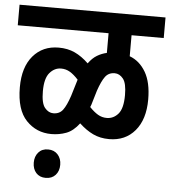

<svg xmlns="http://www.w3.org/2000/svg" viewBox="-54 -671 775 874"><g transform="rotate(5 333.5 -234.5)"><path d="M0 -528V-622H667V-528H520V-432Q566 -415 593.5 -368Q621 -321 621 -243Q621 -152 577 -100Q533 -48 459 -48Q418 -48 385.5 -63.5Q353 -79 322 -108Q295 -72 263 -60Q231 -48 195 -48Q127 -48 80.5 -96.5Q34 -145 34 -248Q34 -340 78 -391.5Q122 -443 195 -443Q236 -443 268.5 -428Q301 -413 332 -383Q350 -408 371 -420.5Q392 -433 415 -438V-528ZM365 -196Q363 -191 361 -186Q381 -165 399.5 -154Q418 -143 440 -143Q471 -143 492.5 -168Q514 -193 514 -254Q514 -308 497.5 -328.5Q481 -349 459 -349Q431 -349 415.5 -328Q400 -307 385 -263ZM140 -239Q140 -184 157 -163.5Q174 -143 196 -143Q224 -143 239.5 -163.5Q255 -184 270 -229L290 -295Q291 -300 293 -305Q273 -327 254.5 -338Q236 -349 214 -349Q184 -349 162 -323.5Q140 -298 140 -239ZM127 88Q127 60 143 41.5Q159 23 187 23Q215 23 231.5 41.5Q248 60 248 88Q248 117 231.5 135Q215 153 187 153Q159 153 143 135Q127 117 127 88Z"/></g></svg>

Font: Noto Sans Condensed SemiBold
Style: Regular
Weight: 600
Width: 3
Designer: Monotype Design Team
Foundry: Monotype Imaging Inc.
Version: Version 2.013; ttfautohint (v1.8.4.7-5d5b)